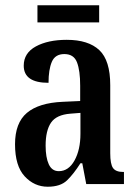

<svg xmlns="http://www.w3.org/2000/svg" viewBox="-20 -698 518 728"><path d="M161 10Q110 10 73.5 -29.5Q37 -69 37 -151Q37 -232 82 -270Q127 -308 218 -312L284 -315V-373Q284 -430 272 -461.5Q260 -493 224 -493Q189 -493 176.5 -463.5Q164 -434 164 -384Q70 -384 70 -449Q70 -497 116 -522Q162 -547 233 -547Q315 -547 356.5 -508Q398 -469 398 -375V-117Q398 -76 408.5 -61Q419 -46 447 -46H450V0H307L292 -79H285Q259 -38 234 -14Q209 10 161 10ZM203 -49Q240 -49 262.5 -89.5Q285 -130 285 -191V-270L247 -267Q194 -263 173.5 -233Q153 -203 153 -146Q153 -101 165 -75Q177 -49 203 -49ZM122 -613V-678H356V-613Z"/></svg>

Font: Noto Serif Tamil ExtraCondensed SemiBold
Style: Italic
Weight: 600
Width: 2
Italic angle: -12°
Designer: Indian Type Foundry, Tom Grace, and the Monotype Design Team
Foundry: Monotype Imaging Inc.
Version: Version 2.003; ttfautohint (v1.8.4.7-5d5b)